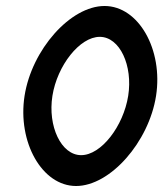

<svg xmlns="http://www.w3.org/2000/svg" viewBox="-20 -610 545 641"><path d="M62 -290C38 -136 120 11 234 11C348 11 477 -136 501 -290C525 -444 443 -590 329 -590C215 -590 86 -444 62 -290ZM155 -290C171 -391 246 -487 313 -487C380 -487 424 -391 408 -290C392 -189 318 -92 251 -92C184 -92 139 -189 155 -290Z"/></svg>

Font: Charger Sport
Style: BdNrwObl
Weight: 700
Designer: Jasper
Foundry: Cannot Into Space Fonts
Version: Version 1.1